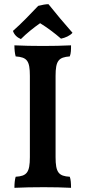

<svg xmlns="http://www.w3.org/2000/svg" viewBox="-20 -896 409 919"><path d="M80 -709C107 -736 139 -762 172 -785C206 -764 241 -738 272 -711C292 -715 315 -725 327 -739C285 -787 246 -833 212 -876C200 -876 182 -873 163 -868C125 -828 83 -784 42 -748C48 -730 61 -717 80 -709ZM123 -533V-144C123 -70 108 -53 55 -50C51 -37 49 -17 49 3C86 1 141 0 189 0C236 0 283 1 320 3C320 -17 319 -37 314 -50C261 -53 246 -70 246 -144V-533C246 -606 261 -622 314 -626C320 -641 320 -659 320 -679C280 -677 230 -676 186 -676C142 -676 85 -677 49 -679C49 -659 51 -640 55 -626C109 -622 123 -606 123 -533Z"/></svg>

Font: Vollkorn Semibold
Style: Regular
Weight: 600
Designer: Friedrich Althausen
Foundry: Friedrich Althausen
Version: Version 4.015;PS 004.015;hotconv 1.0.88;makeotf.lib2.5.64775